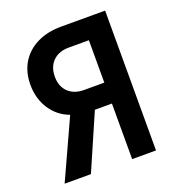

<svg xmlns="http://www.w3.org/2000/svg" viewBox="-132 -836 865 942"><g transform="rotate(-20 300.0 -365.0)"><path d="M44.9 0 186.1 -308.3Q124.8 -330.6 88.8 -385.7Q52.9 -440.7 52.9 -513Q52.9 -578.9 82.5 -627.7Q112.1 -676.4 166.1 -703.2Q220.1 -730 292.1 -730H522V0H397.4V-290.1H308.4L182.2 0ZM292.1 -399.4H397.4V-620.7H292.1Q240.6 -620.7 209.9 -590.8Q179.2 -560.9 179.2 -508.9Q179.2 -458.5 209.7 -428.9Q240.2 -399.4 292.1 -399.4Z"/></g></svg>

Font: Pitagon Sans Mono
Style: Regular
Weight: 400
Monospace: yes
Designer: Travis Tran
Foundry: Pitagon
Version: Version 1.001;gftools[0.9.26]